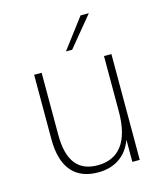

<svg xmlns="http://www.w3.org/2000/svg" viewBox="-107 -777 737 864"><g transform="rotate(-15 262.0 -345.5)"><path d="M244 6C318.5 6 376.5 -29 404 -103V0H438.5V-493H404V-236C404 -90 346 -25.5 250 -25.5C160.5 -25.5 113.5 -81.5 113.5 -203.5V-493H78.5V-192.5C78.5 -55.5 141 6 244 6ZM244 -557.5H273L388 -697H349.5Z"/></g></svg>

Font: HK Grotesk ExtraLight
Style: Regular
Weight: 200
Designer: Alfredo Marco Pradil
Foundry: Hanken Design Co.
Version: Version 3.001;FEAKit 1.0